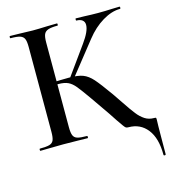

<svg xmlns="http://www.w3.org/2000/svg" viewBox="-119 -722 902 1010"><g transform="rotate(-15 332.0 -216.5)"><path d="M28 -12Q64 -12 80.5 -17Q97 -22 103 -36.5Q109 -51 109 -81V-544Q109 -574 103 -588Q97 -602 80.5 -607.5Q64 -613 29 -613Q26 -613 26 -619Q26 -625 29 -625L81 -624Q125 -622 152 -622Q184 -622 232 -624L285 -625Q287 -625 287 -619Q287 -613 285 -613Q250 -613 233 -607Q216 -601 210 -586.5Q204 -572 204 -542V-81Q204 -51 210 -36.5Q216 -22 232.5 -17Q249 -12 285 -12Q287 -12 287 -6Q287 0 285 0Q251 0 231 -1L152 -2L80 -1Q61 0 28 0Q25 0 25 -6Q25 -12 28 -12ZM274 -326 389 -486Q431 -544 431 -578Q431 -595 419.5 -604Q408 -613 387 -613Q385 -613 385 -619Q385 -625 387 -625L432 -624Q474 -622 508 -622Q545 -622 585 -624L625 -625Q628 -625 628 -619Q628 -613 625 -613Q579 -613 529 -583Q479 -553 438 -501L292 -317ZM456 -52Q442 -75 377 -168L359 -194Q319 -251 300.5 -273.5Q282 -296 262 -305.5Q242 -315 209 -315Q197 -315 186.5 -314Q176 -313 168 -312L167 -330Q233 -333 272 -333Q321 -333 348 -322.5Q375 -312 399.5 -284.5Q424 -257 473 -188L509 -135Q541 -87 559.5 -63.5Q578 -40 599.5 -26Q621 -12 649 -12Q658 -12 659.5 -10.5Q661 -9 661 0Q661 21 660 35Q660 51 659.5 85Q659 119 659 187Q659 192 653 192Q647 192 647 187Q647 97 609 48.5Q571 0 507 0Q498 0 493.5 -2.5Q489 -5 480 -17.5Q471 -30 456 -52Z"/></g></svg>

Font: Cormorant Unicase SemiBold
Style: Regular
Weight: 600
Designer: Christian Thalmann (Catharsis Fonts)
Foundry: Catharsis Fonts
Version: Version 4.000